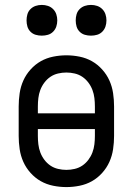

<svg xmlns="http://www.w3.org/2000/svg" viewBox="-20 -753 540 781"><path d="M250 8Q223 8 196 2.5Q169 -3 146 -16Q123 -29 104.5 -49.5Q86 -70 75 -94.5Q64 -119 60 -146Q56 -173 56 -200V-320Q56 -347 60 -374Q64 -401 75 -425.5Q86 -450 104.5 -470.5Q123 -491 146 -504Q169 -517 196 -522.5Q223 -528 250 -528Q277 -528 304 -522.5Q331 -517 354 -504Q377 -491 395.5 -470.5Q414 -450 425 -425.5Q436 -401 440 -374Q444 -347 444 -320V-200Q444 -173 440 -146Q436 -119 425 -94.5Q414 -70 395.5 -49.5Q377 -29 354 -16Q331 -3 304 2.5Q277 8 250 8ZM366 -292V-320Q366 -337 364 -354Q362 -371 356 -387Q350 -403 339.5 -417Q329 -431 315 -440.5Q301 -450 284 -454Q267 -458 250 -458Q233 -458 216 -454Q199 -450 185 -440.5Q171 -431 160.5 -417Q150 -403 144 -387Q138 -371 136 -354Q134 -337 134 -320V-292ZM250 -62Q267 -62 284 -66Q301 -70 315 -79.5Q329 -89 339.5 -103Q350 -117 356 -133Q362 -149 364 -166Q366 -183 366 -200V-228H134V-200Q134 -183 136 -166Q138 -149 144 -133Q150 -117 160.5 -103Q171 -89 185 -79.5Q199 -70 216 -66Q233 -62 250 -62ZM350 -608Q337 -608 325 -611.5Q313 -615 304 -624Q295 -633 291.5 -645Q288 -657 288 -670Q288 -683 291.5 -695Q295 -707 304 -716Q313 -725 325 -729Q337 -733 350 -733Q363 -733 375 -729Q387 -725 396 -716Q405 -707 409 -695Q413 -683 413 -670Q413 -657 409 -645Q405 -633 396 -624Q387 -615 375 -611.5Q363 -608 350 -608ZM150 -608Q137 -608 125 -611.5Q113 -615 104 -624Q95 -633 91.5 -645Q88 -657 88 -670Q88 -683 91.5 -695Q95 -707 104 -716Q113 -725 125 -729Q137 -733 150 -733Q163 -733 175 -729Q187 -725 196 -716Q205 -707 209 -695Q213 -683 213 -670Q213 -657 209 -645Q205 -633 196 -624Q187 -615 175 -611.5Q163 -608 150 -608Z"/></svg>

Font: Iosevka NFM
Style: Regular
Weight: 400
Monospace: yes
Designer: Belleve Invis
Foundry: Belleve Invis
Version: Version 29.0.4; ttfautohint (v1.8.4);Nerd Fonts 3.3.0